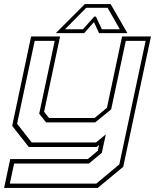

<svg xmlns="http://www.w3.org/2000/svg" viewBox="-32 -718 792 938"><path d="M108.5 0 27.5 -103 120 -540H261.5L183.5 -172L207.5 -141.5H430L490.5 -191.5L564.5 -540H705.5L570 97L445.5 200H-12L18 59H397L446 18.5L452 -10L440 0ZM16 179H438.5L551 85L679.5 -518.5H582.5L511 -183.5L433 -120H193L159.5 -162.5L235.5 -518.5H137.5L51.5 -113.5L123 -22H437L485 -61.5L465.5 28.5L402.5 81H37ZM382.5 -698H508.5L590.5 -556H452L427 -610L379 -556H240.5ZM389.5 -680 285.5 -575H373L428.5 -637H436.5L465.5 -575H553.5L493.5 -680Z"/></svg>

Font: Tourney Expanded ExtraLight
Style: Italic
Weight: 200
Width: 7
Italic angle: -12°
Designer: Tyler Finck
Foundry: Etcetera Type Co
Version: Version 1.010; ttfautohint (v1.8.3)